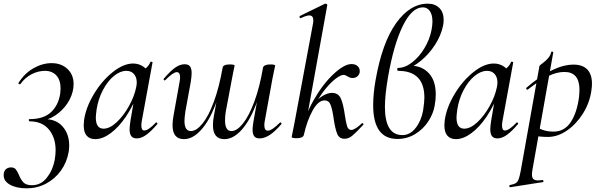

<svg xmlns="http://www.w3.org/2000/svg" viewBox="-76 -745 3266 1046"><path d="M254 -263Q254 -309 231 -334Q208 -359 169 -359Q131 -359 95 -340Q59 -321 35 -287Q34 -286 32 -286Q29 -286 26 -288.5Q23 -291 24 -292Q57 -345 106 -373Q155 -401 205 -401Q258 -401 291.5 -369.5Q325 -338 325 -287Q325 -245 303.5 -203Q282 -161 243.5 -129.5Q205 -98 158 -88L161 -96Q227 -98 264 -57Q301 -16 301 48Q301 65 298 83Q288 140 255.5 185Q223 230 174.5 255.5Q126 281 70 281Q14 281 -21 261.5Q-56 242 -56 210Q-56 188 -44.5 177.5Q-33 167 -16 167Q1 167 9.5 177Q18 187 27 208Q38 235 52.5 249.5Q67 264 98 264Q147 264 179 223.5Q211 183 222 127Q227 97 227 74Q227 4 190 -40Q153 -84 85 -84Q82 -84 81 -90Q80 -96 85 -96Q161 -96 201.5 -133.5Q242 -171 252 -235Q254 -255 254 -263Z M380 -62Q380 -71 382 -91Q392 -160 435.5 -232.5Q479 -305 538 -352Q597 -399 649 -399Q681 -399 706.5 -381Q732 -363 735 -328L687 -357Q701 -359 718.5 -373.5Q736 -388 743 -407Q745 -409 747 -409Q750 -409 753 -407.5Q756 -406 755 -405L697 -89Q694 -73 694 -62Q694 -34 710 -34Q732 -34 773 -77Q774 -78 776 -78Q779 -78 781 -74.5Q783 -71 781 -69Q748 -30 721 -10.5Q694 9 669 9Q649 9 639.5 -3Q630 -15 630 -41Q630 -57 635 -89L659 -229L678 -246Q650 -169 610.5 -110.5Q571 -52 527 -19.5Q483 13 443 13Q413 13 396.5 -5.5Q380 -24 380 -62ZM666 -270Q669 -284 669 -296Q669 -324 654 -341.5Q639 -359 612 -359Q579 -359 545 -331.5Q511 -304 485 -255Q459 -206 450 -147Q446 -115 446 -105Q446 -44 488 -44Q522 -44 559.5 -79Q597 -114 626.5 -167Q656 -220 666 -270Z M968 -346Q968 -329 963 -297L934 -138Q929 -105 929 -86Q929 -31 964 -31Q994 -31 1027 -71.5Q1060 -112 1089 -190.5Q1118 -269 1137 -377L1151 -376Q1131 -259 1096.5 -171Q1062 -83 1017.5 -35Q973 13 926 13Q864 13 864 -63Q864 -88 870 -119L902 -297Q905 -312 905 -323Q905 -352 887 -352Q868 -352 825 -309Q823 -307 821 -307Q818 -307 816 -310.5Q814 -314 817 -317Q851 -357 877.5 -376Q904 -395 930 -395Q950 -395 959 -383.5Q968 -372 968 -346ZM1423 -387 1418 -364 1408 -315 1367 -89Q1364 -74 1364 -64Q1364 -33 1383 -33Q1394 -33 1411 -44.5Q1428 -56 1449 -77Q1450 -78 1452 -78Q1455 -78 1457 -74.5Q1459 -71 1457 -69Q1423 -29 1394 -10Q1365 9 1338 9Q1318 9 1309 -2.5Q1300 -14 1300 -39Q1300 -54 1305 -84L1357 -377Q1362 -394 1397 -394Q1423 -394 1423 -387ZM1202 -387Q1201 -381 1195.5 -356Q1190 -331 1187 -312L1154 -137Q1150 -113 1150 -89Q1150 -31 1185 -31Q1215 -31 1248 -72.5Q1281 -114 1310 -192.5Q1339 -271 1357 -377L1372 -376Q1352 -260 1317.5 -172Q1283 -84 1238.5 -35.5Q1194 13 1146 13Q1084 13 1084 -64Q1084 -87 1090 -118L1137 -377Q1138 -385 1148 -389.5Q1158 -394 1176 -394Q1202 -394 1202 -387Z M1513 1 1517 -19Q1526 -62 1528 -74L1628 -610Q1631 -624 1631 -634Q1631 -661 1609 -661Q1593 -661 1563 -646H1562Q1558 -646 1556 -651Q1554 -656 1558 -658L1695 -725H1697Q1701 -725 1704.5 -722Q1708 -719 1707 -717L1579 -9Q1577 -1 1567 3.5Q1557 8 1540 8Q1513 8 1513 1ZM1742 -97Q1735 -148 1725.5 -173Q1716 -198 1692 -198Q1658 -198 1627.5 -143.5Q1597 -89 1579 -9L1564 -10Q1580 -105 1630 -194.5Q1680 -284 1739.5 -340Q1799 -396 1839 -396Q1860 -396 1872 -385Q1884 -374 1884 -357Q1884 -342 1873 -331Q1862 -320 1844 -320Q1834 -320 1826.5 -324Q1819 -328 1817 -329Q1805 -337 1796 -337Q1780 -337 1753 -316.5Q1726 -296 1697 -260.5Q1668 -225 1646 -183L1632 -175Q1654 -206 1681.5 -222.5Q1709 -239 1732 -239Q1768 -239 1781.5 -207Q1795 -175 1803 -116Q1809 -75 1815.5 -56Q1822 -37 1838 -37Q1848 -37 1864 -47.5Q1880 -58 1895 -73Q1896 -74 1898 -74Q1901 -74 1903.5 -70.5Q1906 -67 1903 -65Q1863 -22 1843 -5.5Q1823 11 1801 11Q1772 11 1761 -16Q1750 -43 1742 -97Z M2298 -230Q2298 -202 2292 -169Q2284 -124 2256.5 -82.5Q2229 -41 2185.5 -14.5Q2142 12 2089 12Q1957 12 1957 -172Q1957 -233 1970 -308Q2006 -513 2082 -619Q2158 -725 2255 -725Q2294 -725 2317.5 -701.5Q2341 -678 2341 -636Q2341 -621 2338 -606Q2327 -552 2294 -501Q2261 -450 2216.5 -413.5Q2172 -377 2128 -365L2161 -387Q2222 -387 2260 -346.5Q2298 -306 2298 -230ZM2229 -143Q2236 -189 2236 -213Q2236 -359 2093 -359Q2091 -359 2089.5 -361.5Q2088 -364 2088 -366Q2088 -370 2089 -372.5Q2090 -375 2092 -375Q2130 -375 2168.5 -404.5Q2207 -434 2236 -482Q2265 -530 2275 -582Q2280 -610 2280 -627Q2280 -665 2265.5 -685Q2251 -705 2228 -705Q2168 -705 2118.5 -604Q2069 -503 2038 -326Q2021 -226 2021 -163Q2021 -9 2116 -9Q2158 -9 2188.5 -48Q2219 -87 2229 -143Z M2345 -62Q2345 -71 2347 -91Q2357 -160 2400.5 -232.5Q2444 -305 2503 -352Q2562 -399 2614 -399Q2646 -399 2671.5 -381Q2697 -363 2700 -328L2652 -357Q2666 -359 2683.5 -373.5Q2701 -388 2708 -407Q2710 -409 2712 -409Q2715 -409 2718 -407.5Q2721 -406 2720 -405L2662 -89Q2659 -73 2659 -62Q2659 -34 2675 -34Q2697 -34 2738 -77Q2739 -78 2741 -78Q2744 -78 2746 -74.5Q2748 -71 2746 -69Q2713 -30 2686 -10.5Q2659 9 2634 9Q2614 9 2604.5 -3Q2595 -15 2595 -41Q2595 -57 2600 -89L2624 -229L2643 -246Q2615 -169 2575.5 -110.5Q2536 -52 2492 -19.5Q2448 13 2408 13Q2378 13 2361.5 -5.5Q2345 -24 2345 -62ZM2631 -270Q2634 -284 2634 -296Q2634 -324 2619 -341.5Q2604 -359 2577 -359Q2544 -359 2510 -331.5Q2476 -304 2450 -255Q2424 -206 2415 -147Q2411 -115 2411 -105Q2411 -44 2453 -44Q2487 -44 2524.5 -79Q2562 -114 2591.5 -167Q2621 -220 2631 -270Z M2702 263Q2724 259 2734 252.5Q2744 246 2749.5 231.5Q2755 217 2761 185L2863 -386Q2863 -388 2880 -400.5Q2897 -413 2910 -428Q2923 -443 2927 -461Q2927 -464 2932 -464Q2934 -464 2936.5 -462.5Q2939 -461 2938 -459L2825 178Q2822 195 2822 206Q2822 223 2830 230.5Q2838 238 2855 238Q2861 238 2879 236Q2883 235 2884.5 240.5Q2886 246 2882 247L2704 275Q2700 276 2699 270Q2698 264 2702 263ZM2821 -8 2831 -63Q2854 -47 2880 -37.5Q2906 -28 2940 -28Q2999 -28 3033.5 -80Q3068 -132 3079 -220Q3081 -244 3081 -255Q3081 -353 2999 -353Q2956 -353 2910 -330Q2864 -307 2799 -257L2797 -256Q2794 -256 2791.5 -260.5Q2789 -265 2792 -267Q2938 -393 3049 -393Q3098 -393 3123.5 -366.5Q3149 -340 3149 -289Q3149 -273 3146 -253Q3137 -186 3100.5 -127.5Q3064 -69 3013 -34Q2962 1 2909 1Q2864 1 2821 -8Z"/></svg>

Font: Cormorant Infant Medium
Style: Italic
Weight: 500
Italic angle: -10°
Designer: Christian Thalmann (Catharsis Fonts)
Foundry: Catharsis Fonts
Version: Version 4.000